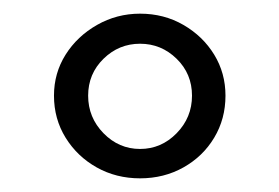

<svg xmlns="http://www.w3.org/2000/svg" viewBox="-20 -726 409 281"><path d="M185 -465Q150 -465 121.5 -481Q93 -497 76 -524.5Q59 -552 59 -586Q59 -619 76 -646Q93 -673 122 -689.5Q151 -706 185 -706Q220 -706 248.5 -689.5Q277 -673 293.5 -646Q310 -619 310 -586Q310 -552 293.5 -524.5Q277 -497 248.5 -481Q220 -465 185 -465ZM185 -508Q216 -508 238.5 -531Q261 -554 261 -586Q261 -618 238.5 -640Q216 -662 185 -662Q154 -662 131.5 -640Q109 -618 109 -586Q109 -554 131.5 -531Q154 -508 185 -508Z"/></svg>

Font: Arima Thin
Style: Regular
Weight: 400
Version: Version 1.100